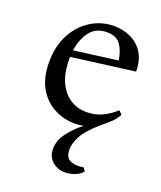

<svg xmlns="http://www.w3.org/2000/svg" viewBox="-130 -539 721 858"><g transform="rotate(20 231.0 -110.0)"><path d="M355 -14Q303 31 284 66.5Q265 102 265 131Q265 172 292.5 182Q320 192 352 185L363 201Q347 220 323.5 227.5Q300 235 280 235Q245 235 220 213Q195 191 195 154Q195 113 223.5 76Q252 39 286 13V11Q278 13 267 14Q256 15 246 15Q195 15 149 -9Q103 -33 74.5 -81.5Q46 -130 46 -205Q46 -281 76 -337Q106 -393 156 -424Q206 -455 265 -455Q308 -455 344.5 -438Q381 -421 403.5 -386Q426 -351 426 -297L126 -258Q126 -253 126 -247Q126 -155 168 -103Q210 -51 279 -51Q320 -51 354 -67.5Q388 -84 415 -109L431 -93Q415 -65 394.5 -48Q374 -31 355 -14ZM244 -418Q192 -418 164 -381Q136 -344 129 -290L336 -317Q330 -360 310 -389Q290 -418 244 -418Z"/></g></svg>

Font: Bona Nova
Style: Regular
Weight: 400
Designer: Mateusz Machalski
Foundry: Capitalics
Version: Version 4.001; ttfautohint (v1.8.3)